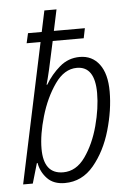

<svg xmlns="http://www.w3.org/2000/svg" viewBox="-54 -800 572 851"><g transform="rotate(-5 231.5 -375.0)"><path d="M200 10Q277 10 329 -52.5Q381 -115 407 -205Q433 -295 433 -377Q433 -456 401 -498.5Q369 -541 314 -541Q263 -541 224.5 -508Q186 -475 160 -431H157Q164 -455 174 -498Q184 -541 201 -622H339L348 -666H210L230 -760H176L156 -666H95L85 -622H147L15 0H58L84 -89H87Q94 -49 122 -19.5Q150 10 200 10ZM197 -38Q110 -38 110 -150Q110 -213 133.5 -293.5Q157 -374 199 -434Q241 -494 297 -494Q377 -494 377 -375Q377 -308 356 -229.5Q335 -151 295 -94.5Q255 -38 197 -38Z"/></g></svg>

Font: Noto Sans Display SemiCondensed Light
Style: Italic
Weight: 300
Width: 4
Italic angle: -12°
Designer: Monotype Design Team
Foundry: Monotype Imaging Inc.
Version: Version 1.900